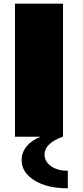

<svg xmlns="http://www.w3.org/2000/svg" viewBox="-20 -740 448 1039"><path d="M200 0H61V-720H321V0H318Q221 37 221 96Q221 134 256 159Q291 184 347 184V279Q235 279 166 236Q97 193 97 126Q97 85 124.5 51.5Q152 18 200 0Z"/></svg>

Font: Metropolitano Black
Style: Regular
Weight: 900
Designer: Fonts by Alex Slobzheninov & Chris M. Simpson / Changes by Cristiano Sobral
Foundry: Fonts by Alex Slobzheninov & Chris M. Simpson / Changes by Cristiano Sobral
Version: Version 1.00;August 30, 2020;FontCreator 13.0.0.2681 64-bit